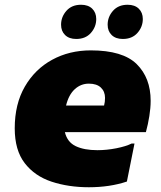

<svg xmlns="http://www.w3.org/2000/svg" viewBox="-20 -776 678 808"><path d="M354 12Q268 12 197 -11.5Q126 -35 84 -89.5Q42 -144 42 -236Q42 -338 84.5 -411.5Q127 -485 199.5 -524.5Q272 -564 362 -564Q497 -564 555.5 -506Q614 -448 614 -352Q614 -322 608.5 -287.5Q603 -253 594 -220H253Q263 -178 298.5 -161Q334 -144 390 -144Q429 -144 469.5 -152Q510 -160 534 -172H546L514 -12Q442 12 354 12ZM354 -424Q320 -424 294.5 -400.5Q269 -377 258 -332H418Q420 -340 421 -347.5Q422 -355 422 -364Q422 -391 404.5 -407.5Q387 -424 354 -424ZM497 -612Q467 -612 450 -628.5Q433 -645 433 -672Q433 -705 455.5 -730.5Q478 -756 517 -756Q547 -756 564 -739.5Q581 -723 581 -696Q581 -663 558.5 -637.5Q536 -612 497 -612ZM301 -612Q271 -612 254 -628.5Q237 -645 237 -672Q237 -705 259.5 -730.5Q282 -756 321 -756Q351 -756 368 -739.5Q385 -723 385 -696Q385 -663 362.5 -637.5Q340 -612 301 -612Z"/></svg>

Font: Kufam Black
Style: Italic
Weight: 900
Italic angle: -11°
Designer: Artur Schmal
Foundry: Original Type
Version: Version 1.301; ttfautohint (v1.8.3)